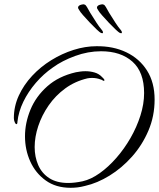

<svg xmlns="http://www.w3.org/2000/svg" viewBox="-20 -822 756 914"><path d="M316 72Q246 72 197.5 37Q149 2 124 -53.5Q99 -109 99 -173Q99 -237 125 -300Q151 -363 205 -411Q259 -459 341 -478Q352 -480 363 -481.5Q374 -483 387 -483Q409 -483 430 -477Q451 -471 466 -455Q477 -445 477 -441Q477 -437 475 -437Q472 -437 467.5 -440Q463 -443 458 -444Q440 -451 418 -451Q412 -451 406.5 -450.5Q401 -450 396 -449Q337 -435 290.5 -401Q244 -367 211.5 -320Q179 -273 162 -221.5Q145 -170 145 -122Q145 -75 162 -36Q179 3 214.5 26Q250 49 305 49Q320 49 337 47Q354 45 373 41Q413 32 454.5 2.5Q496 -27 534 -70.5Q572 -114 601.5 -165.5Q631 -217 648.5 -272Q666 -327 666 -379Q666 -479 610.5 -528.5Q555 -578 461 -578Q399 -578 337.5 -555.5Q276 -533 232 -501Q187 -470 150.5 -427.5Q114 -385 91 -337.5Q68 -290 63 -242Q63 -231 58 -231Q54 -231 50 -240.5Q46 -250 46 -260Q46 -316 69.5 -367Q93 -418 133 -461Q173 -504 224 -535.5Q275 -567 330.5 -584.5Q386 -602 439 -602Q519 -603 581.5 -573Q644 -543 680 -486Q716 -429 716 -348Q716 -269 686.5 -200Q657 -131 608.5 -76.5Q560 -22 501.5 14Q443 50 385 63Q366 68 349.5 70Q333 72 316 72ZM461 -665Q456 -667 441 -681Q426 -695 408 -714Q390 -733 375.5 -749.5Q361 -766 357 -774Q354 -778 352.5 -781.5Q351 -785 352 -789Q355 -797 368 -800Q377 -803 383 -800Q388 -799 394 -788.5Q400 -778 409 -762Q426 -734 440 -713Q454 -692 461 -684Q472 -672 470 -666Q469 -662 461 -665ZM551 -665Q546 -667 531 -681Q516 -695 498 -714Q480 -733 465.5 -749.5Q451 -766 447 -774Q444 -778 442.5 -781.5Q441 -785 442 -789Q445 -797 458 -800Q467 -803 473 -800Q478 -799 484 -788.5Q490 -778 499 -762Q516 -734 530 -713Q544 -692 551 -684Q562 -672 560 -666Q559 -662 551 -665Z"/></svg>

Font: Allura
Style: Regular
Weight: 400
Designer: Robert E. Leuschke
Foundry: Robert E. Leuschke
Version: Version 1.110